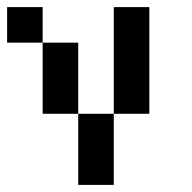

<svg xmlns="http://www.w3.org/2000/svg" viewBox="-20 -620 540 540"><path d="M0 -500V-600H100V-500ZM100 -500H200V-300H100ZM200 -100V-300H300V-100ZM300 -300V-600H400V-300Z"/></svg>

Font: GalmuriMono9 Regular
Style: Regular
Weight: 400
Designer: Lee Minseo (quiple)
Version: Version 2.399;hotconv 1.1.1;makeotfexe 2.6.0 DEVELOPMENT